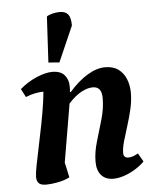

<svg xmlns="http://www.w3.org/2000/svg" viewBox="-52 -757 674 814"><g transform="rotate(-5 285.0 -350.0)"><path d="M112.6 12Q88.8 12 80.2 2.4Q71.6 -7.2 71.6 -23.3Q71.6 -39.1 78.1 -72.6Q84.6 -106.2 94.1 -150.9Q103.6 -195.6 113.1 -243.9Q122.6 -292.3 129.1 -337.6Q135.6 -383 135.6 -417.4L179.1 -374Q174.1 -377.3 162.7 -379.6Q151.4 -381.8 137.7 -381.8Q120.1 -381.8 100 -378.1Q80 -374.4 58.5 -365.5L40.1 -400.8Q73.3 -429.5 111.8 -445.7Q150.3 -462 178.6 -462Q213.9 -462 230.5 -442.7Q247.2 -423.4 247.2 -394.9Q247.2 -389.6 247.2 -383.5Q247.2 -377.4 246.1 -370.4H250.1Q287.1 -413.1 327 -437.5Q367 -462 403.4 -462Q437.9 -462 459.7 -446Q481.5 -430.1 492.3 -403.4Q503.2 -376.6 503.2 -345Q503.2 -310.6 494.8 -274.9Q486.5 -239.2 475.7 -205.6Q465 -171.9 456.6 -142.8Q448.3 -113.8 448.3 -93.2Q448.3 -72 469.5 -72Q478.6 -72 489.2 -75.8Q499.8 -79.6 510.6 -85.8L531.2 -49.8Q513.3 -31.9 490 -17.8Q466.8 -3.7 442.7 4.1Q418.6 12 398.2 12Q365.1 12 346.8 -8.6Q328.5 -29.2 328.5 -66.1Q328.5 -106.6 342 -151.5Q355.4 -196.5 368.8 -242.7Q382.2 -288.8 382.2 -331.8Q382.2 -358.1 372.4 -369.9Q362.6 -381.7 344.2 -381.7Q321.8 -381.7 295.7 -367.8Q269.6 -353.9 240.3 -322.1L194.3 -51.1L189.6 -113.4L212.2 -10.2Q189.5 1.4 161 6.7Q132.6 12 112.6 12ZM212.6 -499.1 166 -502.9 176.8 -698Q186 -704.3 201.7 -708.1Q217.4 -712 232.3 -712Q257.4 -712 268.2 -697.5Q279.1 -683.1 279.1 -650.7Z"/></g></svg>

Font: Petrona
Style: Italic
Weight: 400
Italic angle: -9°
Designer: Ringo R. Seeber
Foundry: Ringo R. Seeber
Version: Version 2.001; ttfautohint (v1.8.3)